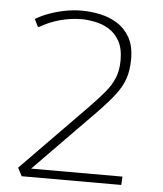

<svg xmlns="http://www.w3.org/2000/svg" viewBox="-52 -767 690 813"><g transform="rotate(5 293.0 -360.5)"><path d="M70.3 0 52.2 -34.7 330.1 -318.8Q366.7 -356.4 392.3 -387Q418 -417.5 431.4 -450Q444.8 -482.4 444.8 -525.4Q444.8 -577.1 426.5 -608.6Q408.2 -640.1 380.1 -656.5Q352.1 -672.9 321.5 -678.7Q291 -684.6 266.6 -684.6Q220.7 -684.6 175 -672.4Q129.4 -660.2 88.9 -636.2H83.5L67.9 -668Q88.4 -681.2 119.4 -693.1Q150.4 -705.1 187.7 -712.9Q225.1 -720.7 263.7 -720.7Q300.8 -720.7 340.1 -712.6Q379.4 -704.6 413.1 -684.1Q446.8 -663.6 467.8 -627.4Q488.8 -591.3 488.8 -534.7Q488.8 -488.3 477.3 -453.1Q465.8 -418 438.7 -382.3Q411.6 -346.7 364.7 -298.3L107.4 -35.6H495.6L493.7 0Z"/></g></svg>

Font: Comme Thin
Style: Regular
Weight: 250
Version: Version 1.000;gftools[0.9.27]